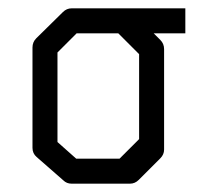

<svg xmlns="http://www.w3.org/2000/svg" viewBox="-20 -490 532 461"><path d="M152 -470H425V-410H349L365 -394Q374 -385 374 -372V-131Q374 -119 365 -110L313 -58Q304 -49 292 -49H152Q140 -49 132 -57L68 -113Q58 -121.5 58 -135V-376Q58 -389 67 -398L131 -461Q140 -470 152 -470ZM264 -410H164L118 -364V-149L163 -109H267L314 -156V-360Z"/></svg>

Font: IBM 3270 Semi-Condensed
Style: Condensed
Weight: 400
Monospace: yes
Version: Version 2.3.1